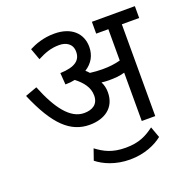

<svg xmlns="http://www.w3.org/2000/svg" viewBox="-141 -766 1062 1083"><g transform="rotate(-20 389.5 -225.0)"><path d="M470 -218C470 -242 465 -263 455 -282C471 -280 486 -279 498 -279C533 -279 563 -281 594 -290V0H675V-551H779V-622H521V-551H594V-363C560 -354 528 -350 486 -350C461 -350 436 -352 412 -355C406 -362 399 -369 392 -375C437 -403 459 -445 459 -495C459 -574 402 -632 298 -632C232 -632 181 -612 146 -594L171 -525C216 -548 252 -562 302 -562C343 -562 380 -542 380 -494C380 -444 346 -414 255 -411L260 -341C281 -341 300 -343 318 -347C360 -314 391 -277 391 -227C391 -175 355 -153 305 -153C222 -153 157 -240 100 -382L29 -356C113 -159 197 -80 312 -80C401 -80 470 -125 470 -218ZM459 182C546 182 614 151 655 118L631 52C585 86 540 111 459 111C377 111 332 86 286 52L263 118C304 151 372 182 459 182Z"/></g></svg>

Font: Noto Sans Devanagari UI
Style: Regular
Weight: 400
Designer: Jelle Bosma - Monotype Design Team
Foundry: Monotype Imaging Inc.
Version: Version 2.003